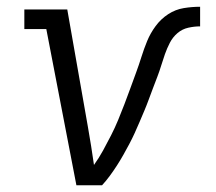

<svg xmlns="http://www.w3.org/2000/svg" viewBox="-20 -548 640 568"><path d="M206 0 117 -462H52V-520H179L240 -173Q245 -145 249.5 -116.5Q254 -88 258 -60Q273 -81 285 -103Q297 -125 308.5 -147.5Q320 -170 329.5 -193Q339 -216 348 -239.5Q357 -263 365.5 -286.5Q374 -310 382.5 -333Q391 -356 398.5 -380Q406 -404 415.5 -427Q425 -450 440.5 -471Q456 -492 477.5 -506Q499 -520 523.5 -524Q548 -528 572 -528V-470Q555 -470 537 -466Q519 -462 505 -450Q491 -438 482.5 -421.5Q474 -405 468 -388Q462 -371 457 -354.5Q452 -338 445.5 -321Q439 -304 432.5 -287Q426 -270 420 -253.5Q414 -237 407 -220.5Q400 -204 393 -187.5Q386 -171 378.5 -154.5Q371 -138 362.5 -122Q354 -106 345 -90Q336 -74 326 -58.5Q316 -43 305 -28Q294 -13 282 0Z"/></svg>

Font: Iosevka HT Light Extended
Style: Italic
Weight: 300
Width: 7
Italic angle: -9°
Monospace: yes
Designer: Belleve Invis
Foundry: Belleve Invis
Version: Version 32.3.0; ttfautohint (v1.8.4)